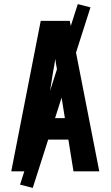

<svg xmlns="http://www.w3.org/2000/svg" viewBox="-20 -837 540 938"><path d="M35 0 179 -735H321L465 0H339L314 -155H186L161 0ZM297 -260 260 -490Q257 -505 254.5 -519.5Q252 -534 250 -549Q248 -534 245.5 -519.5Q243 -505 240 -490L203 -260ZM140 81 78 65 360 -817 422 -801Z"/></svg>

Font: Iosevka SS04 Extrabold
Style: Regular
Weight: 800
Monospace: yes
Designer: Belleve Invis
Foundry: Belleve Invis
Version: Version 19.0.0; ttfautohint (v1.8.4)